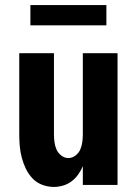

<svg xmlns="http://www.w3.org/2000/svg" viewBox="-20 -730 540 758"><path d="M192 8Q169 8 146.5 -0.5Q124 -9 108 -26Q92 -43 82 -64Q72 -85 66 -107.5Q60 -130 58 -153.5Q56 -177 56 -200V-520H193V-200Q193 -185 195 -169.5Q197 -154 203 -140Q209 -126 222 -116Q235 -106 250 -106Q265 -106 278 -116Q291 -126 297 -140Q303 -154 305 -169.5Q307 -185 307 -200V-520H444V0H307V-74Q300 -57 289 -41.5Q278 -26 263 -14.5Q248 -3 229.5 2.5Q211 8 192 8ZM100 -630V-710H400V-630Z"/></svg>

Font: Iosevka SS04 Heavy
Style: Regular
Weight: 900
Monospace: yes
Designer: Belleve Invis
Foundry: Belleve Invis
Version: Version 19.0.0; ttfautohint (v1.8.4)